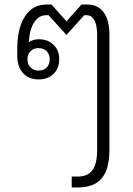

<svg xmlns="http://www.w3.org/2000/svg" viewBox="-20 -578 588 846"><path d="M462 -425V83Q462 168 428 208Q394 248 323 248H296V200H323Q367 200 387.5 171.5Q408 143 408 83V-425Q408 -466 396 -488.5Q384 -511 362 -511H351L273 -424L194 -511H183Q151 -511 130.5 -479.5Q110 -448 107 -392Q125 -405 151 -405Q191 -405 216 -380.5Q241 -356 241 -317Q241 -277 216 -252.5Q191 -228 150 -228Q107 -228 81.5 -256Q56 -284 56 -333V-360Q56 -454 90 -506Q124 -558 184 -558H207L273 -484L339 -558H365Q412 -558 437 -523.5Q462 -489 462 -425ZM101 -317Q101 -295 114.5 -281Q128 -267 150 -267Q172 -267 185.5 -280.5Q199 -294 199 -317Q199 -339 185.5 -352.5Q172 -366 150 -366Q128 -366 114.5 -352.5Q101 -339 101 -317Z"/></svg>

Font: Bai Jamjuree Light
Style: Regular
Weight: 300
Designer: Katatrad Aksorn Co.,Ltd.
Foundry: Cadson Demak Co.,Ltd.
Version: Version 1.000; ttfautohint (v1.6)